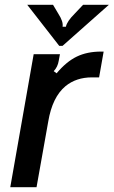

<svg xmlns="http://www.w3.org/2000/svg" viewBox="-20 -784 476 804"><path d="M23 0 121 -557H231L226 -530Q222 -504 205 -486L217 -477Q258 -526 301.5 -547Q345 -568 403 -568H414L395 -460H365Q299 -460 254 -423Q199 -377 182 -275L133 0ZM228 -592 94 -764H202L224 -727Q246 -693 242 -672H256Q260 -694 293 -727L328 -764H436L242 -592Z"/></svg>

Font: Open Sauce Sans Medium Italic
Style: Regular
Weight: 500
Italic angle: -10°
Designer: Alfredo Marco Pradil
Foundry: Creative Sauce Fz LLC
Version: Version 1.477